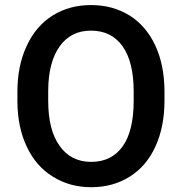

<svg xmlns="http://www.w3.org/2000/svg" viewBox="-20 -741 730 770"><path d="M639.6 -336.9V-376.5C639.2 -445.8 627 -506.8 602.5 -559.1C578.1 -611.3 543.5 -651.4 499 -679.2C454.1 -707 402.8 -720.7 344.7 -720.7C286.6 -720.7 235.4 -706.5 190.9 -678.7C146 -650.4 111.3 -609.9 86.9 -556.6C62 -503.4 49.8 -442.4 49.8 -373V-333C50.3 -265.1 62.5 -205.1 87.4 -152.8C111.8 -100.6 146.5 -60.5 191.9 -32.7C236.8 -4.4 288.1 9.8 345.7 9.8C403.8 9.8 455.6 -4.4 500.5 -32.7C544.9 -60.5 579.6 -101.1 603.5 -153.8C627.4 -206.1 639.6 -267.1 639.6 -336.9ZM516.1 -374V-336.9C516.1 -256.8 501.5 -195.8 472.2 -154.3C442.4 -112.8 400.4 -91.8 345.7 -91.8C291.5 -91.8 249.5 -113.3 219.2 -155.8C188.5 -198.2 173.3 -258.8 173.3 -336.9V-377.9C173.8 -454.6 189.5 -513.7 219.7 -555.7C249.5 -597.2 291.5 -618.2 344.7 -618.2C399.4 -618.2 441.9 -597.2 471.7 -555.2C501.5 -513.2 516.1 -452.6 516.1 -374Z"/></svg>

Font: Shabnam FD Medium
Style: Regular
Weight: 500
Foundry: DejaVu fonts team - Redesigned by Saber Rastikerdar - Based on Vazir font
Version: Version 5.00;October 20, 2019;FontCreator 12.0.0.2547 64-bit